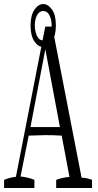

<svg xmlns="http://www.w3.org/2000/svg" viewBox="-31 -942 488 952"><path d="M247.6 -50.3Q280.3 -62.5 313.5 -64.5Q293.9 -171.9 274.9 -269.5Q233.9 -272 192.9 -272Q192.9 -272 111.3 -269.5Q91.3 -172.9 70.8 -66.9Q106 -63.5 139.6 -50.3Q139.6 -34.7 139.6 -9.8H-10.7Q-10.7 -35.2 -10.7 -50.3Q18.6 -62.5 47.9 -65.4Q122.1 -442.9 193.4 -810.1H228Q299.3 -440.4 373.5 -61Q399.4 -60.5 425.3 -50.3Q425.3 -35.2 425.3 -9.8H247.6Q247.6 -35.2 247.6 -50.3ZM266.1 -312 193.8 -697.8 120.1 -312ZM214.8 -766.1Q225.1 -788.6 225.1 -815.7Q225.1 -842.8 215.3 -864.3Q204.6 -887.2 183.6 -887.2Q162.6 -887.2 151.4 -864.3Q141.6 -842.8 141.6 -815.9Q141.6 -789.1 151.4 -766.1Q162.1 -741.7 182.9 -741.7Q203.6 -741.7 214.8 -766.1ZM226.8 -736.8Q207.5 -709 183.1 -709Q158.7 -709 139.6 -736.6Q120.6 -764.2 120.6 -815.2Q120.6 -866.2 139.9 -894Q159.2 -921.9 183.3 -921.9Q207.5 -921.9 226.8 -894.8Q246.1 -867.7 246.1 -816.2Q246.1 -764.6 226.8 -736.8Z"/></svg>

Font: Scarab Serif
Style: Condensed-Light
Weight: 300
Designer: John Roberts
Foundry: Scarab
Version: 1.0